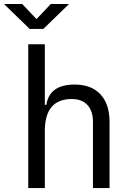

<svg xmlns="http://www.w3.org/2000/svg" viewBox="-58 -958 664 978"><path d="M415.5 0V-337.4Q415.5 -393.1 387.2 -423.3Q358.9 -453.6 307.6 -453.6Q170.4 -453.6 170.4 -291.5V0H85.9V-732.4H170.4V-423.8H178.2Q193.4 -527.3 322.3 -527.3Q407.2 -527.3 453.6 -477.5Q500 -427.7 500 -336.9V0ZM93.3 -810.5 -37.6 -937.5H55.2L127.9 -860.8L200.7 -937.5H293.5L162.6 -810.5Z"/></svg>

Font: Cascadia Code NF SemiLight
Style: Regular
Weight: 350
Monospace: yes
Designer: Aaron Bell
Foundry: Saja Typeworks
Version: Version 2404.023; ttfautohint (v1.8.4)